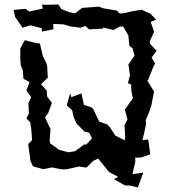

<svg xmlns="http://www.w3.org/2000/svg" viewBox="-20 -739 779 851"><path d="M415 -36 463 23 504 45 485 55 534 83H554L591 92L615 26L567 33L580 -24L579 -40L606 -41L646 -55L637 -121L611 -118L619 -149L627 -188L626 -206L642 -245L651 -272L661 -324L663 -333L630 -386L635 -381L661 -446L668 -457L652 -484L674 -514L645 -545L644 -556L663 -598L648 -642L672 -652L647 -678L607 -696L561 -688L532 -681L511 -679L498 -692L439 -702L416 -710L409 -709L344 -704L313 -680L287 -685L252 -699L239 -719L197 -718H166L170 -701L110 -688L93 -700L40 -695L47 -664L80 -616L114 -627L165 -614L166 -599L217 -609L216 -633L262 -631L291 -622L338 -616L358 -624L375 -609L437 -612L438 -617L483 -606L510 -621H526L549 -582L553 -537L568 -524L576 -492L568 -481L549 -453L556 -406L547 -370L561 -365L562 -338L569 -303L533 -253L538 -236L545 -210L532 -184L535 -131L533 -117L491 -138L468 -174L456 -187L420 -200L393 -256L386 -263L352 -274L341 -325L296 -308L291 -326L276 -272L300 -250L306 -221L319 -192L354 -156L375 -151L388 -126L363 -99L352 -98L313 -69L283 -64L242 -75L202 -104L200 -117L204 -167L185 -206L180 -219L194 -239L210 -283L189 -311L187 -337L162 -366L192 -395L189 -446L186 -458L170 -490L157 -546L140 -548L90 -561L70 -524V-476L72 -449L81 -428L84 -390L111 -375L97 -339L118 -308L106 -282L108 -236L97 -214L114 -197L119 -163L122 -118L105 -100L111 -56L115 -26L126 -2L172 11L210 3L245 10L262 12L276 11L331 -1L363 4L393 -26Z"/></svg>

Font: チョークS
Style: Regular
Weight: 400
Designer: [Stick] Fontworks Inc.
Foundry: [Stick] Fontworks Inc.
Version: Version 1.200;FEAKit 1.0